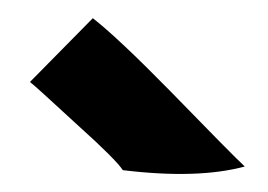

<svg xmlns="http://www.w3.org/2000/svg" viewBox="-20 -710 295 211"><path d="M82 -690Q109 -669 166 -611Q236 -539 249 -527Q197 -513 115 -523Q107 -535 67 -571Q16 -618 14 -619L13 -620Z"/></svg>

Font: Londrina Solid
Style: Regular
Weight: 400
Designer: Marcelo Magalhaes
Foundry: Marcelo Magalh„es
Version: Version 1.001 2011